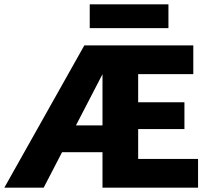

<svg xmlns="http://www.w3.org/2000/svg" viewBox="-37 -868 969 888"><path d="M-17 0 353 -658H506L165 0ZM197 -164 216 -288H499V-164ZM570 -271V-395H816V-271ZM437 0V-658H857V-525H602V-133H879V0ZM378 -738V-848H742V-738Z"/></svg>

Font: Ysabeau SC Black
Style: Regular
Weight: 900
Designer: Christian Thalmann (Catharsis Fonts)
Version: Version 2.001;gftools[0.9.30]; featfreeze: smcp